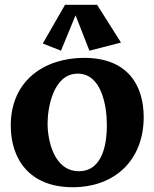

<svg xmlns="http://www.w3.org/2000/svg" viewBox="-20 -753 646 803"><path d="M284 30C463 30 581 -86 581 -263C581 -393 517 -511 332 -511C167 -511 25 -417 25 -228C25 -88 103 30 284 30ZM305 -445C404 -445 427 -313 427 -228C427 -166 415 -37 310 -37C206 -37 179 -165 179 -236C179 -301 202 -445 305 -445ZM386 -733H252L159 -571L235 -541L296 -689L354 -541L486 -575Z"/></svg>

Font: Peralta
Style: Regular
Weight: 400
Designer: Astigmatic (AOETI)
Foundry: Astigmatic (AOETI)
Version: Version 1.000